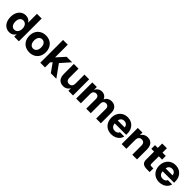

<svg xmlns="http://www.w3.org/2000/svg" viewBox="488 -2526 4335 4335"><g transform="rotate(45 2656.0 -358.5)"><path d="M27.5 -258.4Q27.5 -336.9 55.5 -397.8Q83.5 -458.6 134 -492.6Q184.5 -526.6 249.4 -526.6Q283.1 -526.6 311.2 -517.6Q339.4 -508.7 361.6 -490.6Q383.9 -472.5 400.3 -444.7H401V-727.5H551.4V0H402.9V-79.3H402.2Q388 -49.7 365.4 -29.6Q342.8 -9.5 313.7 0.7Q284.6 10.9 250.6 10.9Q183.9 10.9 133.3 -22.6Q82.6 -56.2 55.1 -117.1Q27.5 -178 27.5 -258.4ZM407.8 -258.4Q407.8 -302.4 393.2 -335.7Q378.5 -369 351.9 -387.3Q325.3 -405.5 290.5 -405.5Q256.7 -405.5 231.7 -388.1Q206.6 -370.7 193.1 -337.6Q179.5 -304.6 179.5 -258.4Q179.5 -212.2 193.1 -179.1Q206.6 -146 231.6 -128.5Q256.5 -110.9 290.5 -110.9Q325.3 -110.9 351.9 -129.2Q378.5 -147.4 393.2 -180.7Q407.8 -214.1 407.8 -258.4Z M628.6 -257.4Q628.6 -337.5 661.7 -398.7Q694.8 -460 755 -493.7Q815.1 -527.3 893.1 -527.3Q971.3 -527.3 1031.3 -493.7Q1091.3 -460 1124.4 -398.7Q1157.5 -337.5 1157.5 -257.4Q1157.5 -177.2 1124.4 -116.2Q1091.3 -55.2 1031.3 -21.7Q971.3 11.7 893.1 11.7Q814.8 11.7 754.8 -21.7Q694.8 -55.2 661.7 -116.2Q628.6 -177.2 628.6 -257.4ZM1005.6 -257.4Q1005.6 -303.4 991.6 -336.9Q977.5 -370.4 952.1 -388.1Q926.6 -405.9 893.1 -405.9Q859.6 -405.9 834.1 -388.1Q808.6 -370.4 794.6 -337Q780.6 -303.6 780.6 -257.4Q780.6 -211.4 794.6 -178.1Q808.6 -144.8 834 -127.3Q859.4 -109.8 893.1 -109.8Q926.8 -109.8 952.1 -127.4Q977.5 -145 991.6 -178.3Q1005.6 -211.6 1005.6 -257.4Z M1370.8 -322.1H1386.8L1561.2 -515.6H1736.6L1505 -254.5L1469 -254.5L1370.8 -144.5ZM1234.9 -727.5H1385.3V0H1234.9ZM1413.8 -221.3 1512.8 -326.4 1746.8 0H1571.6Z M1790 -192.4V-515.6H1940.4V-221.1Q1940.4 -187.8 1951.2 -164.9Q1961.9 -142.1 1982.5 -130.3Q2003.1 -118.6 2032.3 -118.6Q2061.7 -118.6 2083.6 -130.7Q2105.5 -142.8 2117.6 -168Q2129.7 -193.2 2129.7 -230.9V-515.6H2280.1V0H2131.9V-135.3H2156.5Q2139.9 -88.5 2114.5 -56.1Q2089 -23.7 2052.9 -6.4Q2016.9 10.9 1970.1 10.9Q1914.8 10.9 1874.4 -13Q1833.9 -36.9 1812 -82.6Q1790 -128.3 1790 -192.4Z M2379.9 -515.6H2524.8V-398.4H2516.3Q2529.2 -440.6 2554 -469.3Q2578.7 -497.9 2611.5 -512.3Q2644.2 -526.6 2681.4 -526.6Q2720.8 -526.6 2753.9 -511.1Q2787 -495.6 2808.9 -466.6Q2830.8 -437.6 2836.7 -398.4H2821.7Q2831.1 -437.7 2856.1 -466.8Q2881.2 -496 2917.2 -511.3Q2953.3 -526.6 2995.5 -526.6Q3045.6 -526.6 3085 -504.7Q3124.4 -482.8 3146.7 -441.1Q3168.9 -399.4 3168.9 -342V0H3018.6V-312.7Q3018.6 -342 3007.7 -362.3Q2996.8 -382.6 2977.6 -392.8Q2958.5 -402.9 2934 -402.9Q2907.4 -402.9 2887.7 -391.1Q2868.1 -379.3 2857.4 -358Q2846.7 -336.6 2846.7 -308.8V0H2702.1V-316.2Q2702.1 -342.4 2691.7 -361.9Q2681.2 -381.4 2662.4 -392.2Q2643.6 -402.9 2619 -402.9Q2594 -402.9 2573.8 -391.1Q2553.6 -379.3 2541.9 -356.8Q2530.3 -334.4 2530.3 -303.3V0H2379.9Z M3246.3 -257.4Q3246.3 -335.4 3278.9 -396.7Q3311.4 -458.1 3369.6 -492.7Q3427.8 -527.3 3501.7 -527.3Q3576.9 -527.3 3635 -493.5Q3693.1 -459.6 3725.2 -399Q3757.4 -338.5 3757.4 -260.6V-220.1H3298.4V-314.3H3685.5L3617.4 -292.9Q3617.4 -329.7 3603.7 -357.1Q3590 -384.6 3564.7 -399.2Q3539.4 -413.9 3504.9 -413.9Q3470.6 -413.9 3445.4 -399.2Q3420.1 -384.6 3406.4 -357.1Q3392.8 -329.7 3392.8 -292.9V-227Q3392.8 -188.5 3406.7 -159.8Q3420.6 -131.1 3447.3 -115.4Q3474 -99.8 3511 -99.8Q3537.6 -99.8 3559.1 -107.5Q3580.6 -115.2 3595 -129.4Q3609.5 -143.7 3615.8 -162.8H3752.7Q3743.3 -111.9 3708.7 -72.3Q3674.1 -32.6 3621.4 -10.4Q3568.8 11.7 3506.3 11.7Q3429.2 11.7 3370.1 -22.7Q3311 -57.1 3278.7 -118.2Q3246.3 -179.3 3246.3 -257.4Z M3983.4 0H3833V-515.6H3981.2V-380.4H3956.5Q3973.1 -427.1 3998.6 -459.5Q4024.1 -491.9 4060.2 -509.2Q4096.2 -526.6 4143 -526.6Q4198.2 -526.6 4238.7 -502.6Q4279.2 -478.7 4301.1 -433Q4323 -387.3 4323 -323.2V0H4172.7V-294.5Q4172.7 -327.8 4161.9 -350.7Q4151.2 -373.5 4130.6 -385.3Q4110 -397.1 4080.8 -397.1Q4051.4 -397.1 4029.5 -385Q4007.6 -372.9 3995.5 -347.7Q3983.4 -322.5 3983.4 -284.8Z M4621.1 -656.2V-163.1Q4621.1 -136.9 4631.6 -127.2Q4642.2 -117.6 4670.7 -117.6H4726.8V0H4640Q4552.5 0 4511.6 -33.7Q4470.7 -67.5 4470.7 -139.1V-656.2ZM4726.8 -398H4381.8V-515.6H4726.8Z M4775.6 -257.4Q4775.6 -335.4 4808.2 -396.7Q4840.7 -458.1 4898.9 -492.7Q4957.1 -527.3 5031 -527.3Q5106.2 -527.3 5164.3 -493.5Q5222.4 -459.6 5254.5 -399Q5286.7 -338.5 5286.7 -260.6V-220.1H4827.7V-314.3H5214.8L5146.7 -292.9Q5146.7 -329.7 5133 -357.1Q5119.3 -384.6 5094 -399.2Q5068.7 -413.9 5034.2 -413.9Q4999.9 -413.9 4974.7 -399.2Q4949.4 -384.6 4935.7 -357.1Q4922.1 -329.7 4922.1 -292.9V-227Q4922.1 -188.5 4936 -159.8Q4949.9 -131.1 4976.6 -115.4Q5003.3 -99.8 5040.3 -99.8Q5066.9 -99.8 5088.4 -107.5Q5109.9 -115.2 5124.3 -129.4Q5138.8 -143.7 5145.1 -162.8H5282Q5272.6 -111.9 5238 -72.3Q5203.4 -32.6 5150.7 -10.4Q5098 11.7 5035.6 11.7Q4958.5 11.7 4899.4 -22.7Q4840.3 -57.1 4808 -118.2Q4775.6 -179.3 4775.6 -257.4Z"/></g></svg>

Font: Intratopia Thin
Style: Regular
Weight: 100
Designer: Rasmus Andersson
Foundry: rsms
Version: Version 3.000;Glyphs 3.2.3 (3260)